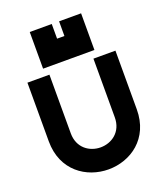

<svg xmlns="http://www.w3.org/2000/svg" viewBox="-176 -1115 1051 1230"><g transform="rotate(-20 350.0 -500.0)"><path d="M650 -300V-700H500V-300C500 -200 425 -150 350 -150C275 -150 200 -200 200 -300V-700H50V-300C50 -100 200 0 350 0C500 0 650 -100 650 -300ZM175 -750H525V-1000H375V-900H325V-1000H175Z"/></g></svg>

Font: LS-VG5000 Bold
Style: Regular
Weight: 400
Designer: Justin Bihan, 2021
Foundry: Justin Bihan, 2021
Version: Version 1.000;Glyphs 3.1.2 (3151)